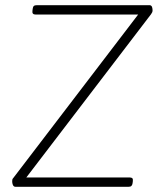

<svg xmlns="http://www.w3.org/2000/svg" viewBox="-20 -720 616 740"><path d="M40 0Q36 0 33.5 -2Q31 -4 29.5 -7.5Q28 -11 27.5 -14.5Q27 -18 27 -21Q27 -24 27.5 -27.5Q28 -31 32 -35L527 -683L539 -664H117Q110 -664 107 -667.5Q104 -671 105 -678L106 -686Q107 -694 110.5 -697Q114 -700 122 -700H557Q560 -700 562.5 -698Q565 -696 566 -693Q567 -690 567.5 -686.5Q568 -683 568 -680Q568 -676 566.5 -672.5Q565 -669 562 -665L70 -21L61 -36H480Q487 -36 490 -33Q493 -30 492 -22L491 -14Q490 -7 486.5 -3.5Q483 0 475 0Z"/></svg>

Font: Asap Thin
Style: Italic
Weight: 250
Italic angle: -6°
Designer: Pablo Cosgaya
Foundry: Omnibus-Type
Version: Version 3.001